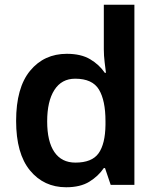

<svg xmlns="http://www.w3.org/2000/svg" viewBox="-20 -780 667 810"><path d="M259 10Q165 10 106.5 -61Q48 -132 48 -270Q48 -410 107 -481.5Q166 -553 262 -553Q322 -553 360.5 -530Q399 -507 422 -473H427Q425 -488 421.5 -517Q418 -546 418 -572V-760H547V0H447L423 -71H418Q395 -37 357 -13.5Q319 10 259 10ZM298 -94Q368 -94 396 -133.5Q424 -173 425 -253V-269Q425 -356 397.5 -402Q370 -448 297 -448Q240 -448 209.5 -400.5Q179 -353 179 -268Q179 -183 209.5 -138.5Q240 -94 298 -94Z"/></svg>

Font: Noto Sans Sora Sompeng SemiBold
Style: Regular
Weight: 600
Version: Version 2.101